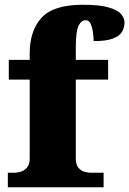

<svg xmlns="http://www.w3.org/2000/svg" viewBox="-20 -788 544 808"><path d="M13 0V-61H42Q51 -61 66 -65Q81 -69 93 -82Q105 -95 105 -121V-453H17V-536H105V-563Q105 -659 155 -713.5Q205 -768 328 -768Q402 -768 440 -756Q478 -744 491 -727Q504 -710 504 -693Q504 -673 494 -655Q484 -637 456 -626Q428 -615 374 -615Q374 -629 371.5 -649.5Q369 -670 362 -686.5Q355 -703 341 -703Q322 -703 310.5 -679.5Q299 -656 299 -588V-536H435V-453H299V-121Q299 -95 310 -82Q321 -69 336 -65Q351 -61 362 -61H416V0Z"/></svg>

Font: Noto Serif Sinhala Black
Style: Regular
Weight: 900
Designer: Jelle Bosma - Monotype Design Team
Foundry: Monotype Imaging Inc.
Version: Version 2.007; ttfautohint (v1.8.4.7-5d5b)